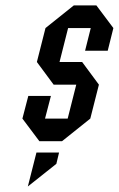

<svg xmlns="http://www.w3.org/2000/svg" viewBox="-20 -520 438 707"><path d="M62.5 -83.3 84.2 -166.7H167.5L145.8 -83.3H229.2L260.8 -208.3H177.5L115.8 -291.7L147.5 -416.7L251.7 -500H335L397.5 -416.7L376.7 -333.3H293.3L314.2 -416.7H230.8L199.2 -291.7H282.5L344.2 -208.3L312.5 -83.3L208.3 0H125ZM114.2 41.7H197.5L187.5 83.3L82.5 166.7Z"/></svg>

Font: Yulong
Style: Italic
Weight: 400
Italic angle: -14.25°
Designer: GGBotNet
Foundry: f0n7.com
Version: 1.00